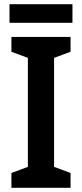

<svg xmlns="http://www.w3.org/2000/svg" viewBox="-20 -889 388 909"><path d="M323 -869H25V-781H323ZM314 0V-70L236 -99V-615L314 -644V-714H34V-644L112 -615V-99L34 -70V0Z"/></svg>

Font: Noto Sans Thai SemCond SemBd
Style: Regular
Weight: 600
Width: 4
Designer: Monotype Design Team
Foundry: Monotype Imaging Inc.
Version: Version 2.002